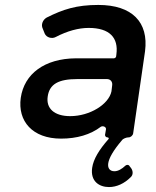

<svg xmlns="http://www.w3.org/2000/svg" viewBox="-20 -556 630 777"><path d="M378 -536C289 -536 235 -518 169 -485C153 -476 145 -456 153 -440L161 -420C168 -404 190 -398 205 -406C253 -431 298 -443 339 -443C424 -443 460 -403 451 -336L450 -328C450 -324 445 -320 441 -320H287C160 -319 78 -257 64 -160C51 -66 111 5 227 5C291 5 346 -11 388 -43C396 -48 410 -43 409 -33L405 -10C405 -5 409 0 415 0C419 0 422 4 419 7C381 50 358 88 353 123C345 178 382 201 421 201C452 201 483 187 509 161C519 152 519 137 511 125L504 116C501 110 493 110 488 114C473 128 458 137 443 137C425 137 415 125 418 105C421 84 438 53 474 11C478 5 492 0 499 0H500C509 0 518 -8 519 -17L567 -349C582 -466 515 -536 378 -536ZM434 -211 431 -186C420 -134 344 -86 264 -86C200 -86 166 -117 173 -165C180 -216 217 -236 293 -236H413C427 -236 436 -225 434 -211Z"/></svg>

Font: Trueno
Style: RoundIt
Weight: 400
Designer: Julieta Ulanovsky, Jasper
Foundry: Julieta Ulanovsky, Cannot Into Space Fonts
Version: Version 3.001